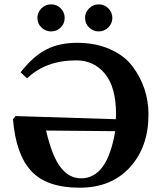

<svg xmlns="http://www.w3.org/2000/svg" viewBox="-20 -856 742 887"><path d="M512.2 -250 192.9 -252.9Q219.7 -136.7 258.8 -84.5Q297.9 -32.2 355 -32.2Q476.1 -32.2 512.2 -250ZM105 -494.1 75.2 -522Q132.3 -595.2 192.6 -626.7Q252.9 -658.2 335.9 -658.2Q420.9 -658.2 487.1 -629.2Q553.2 -600.1 590.6 -551.5Q627.9 -502.9 647 -446Q666 -389.2 666 -327.1Q666 -177.2 580.1 -83Q494.1 11.2 348.1 11.2Q196.3 11.2 124.8 -65.4Q53.2 -142.1 40 -305.2L51.8 -319.8L515.1 -305.2Q516.1 -314 516.1 -327.1Q516.1 -453.1 465.1 -515.1Q414.1 -577.1 332 -577.1Q191.9 -577.1 105 -494.1ZM499 -772.9Q499 -748 480.5 -729.5Q461.9 -710.9 436 -710.9Q410.2 -710.9 391.6 -729Q373 -747.1 373 -772.9Q373 -798.8 391.6 -817.4Q410.2 -835.9 436 -835.9Q461.9 -835.9 480.5 -817.4Q499 -798.8 499 -772.9ZM171.4 -729Q152.8 -747.1 152.8 -772.9Q152.8 -798.8 171.4 -817.4Q189.9 -835.9 216.1 -835.9Q242.2 -835.9 260.5 -817.4Q278.8 -798.8 278.8 -772.9Q278.8 -747.1 260.5 -729Q242.2 -710.9 216.1 -710.9Q189.9 -710.9 171.4 -729Z"/></svg>

Font: Linux Biolinum O
Style: Bold
Weight: 700
Designer: Philipp H. Poll
Foundry: Philipp H. Poll
Version: Version 1.3.2